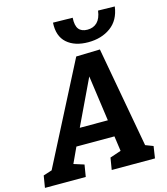

<svg xmlns="http://www.w3.org/2000/svg" viewBox="-169 -1034 989 1136"><g transform="rotate(-15 325.5 -466.0)"><path d="M490 -707 602 -91 649 -73 638 0H373L385 -73L453 -96L440 -188H207L163 -93L226 -73L214 0H-36L-24 -73L29 -90L344 -703ZM427 -290 388 -569 255 -290ZM263 -932 383 -930Q380 -882 397 -860.5Q414 -839 450 -839Q487 -839 510 -862Q533 -885 539 -932L641 -930Q630 -848 573.5 -807Q517 -766 436 -766Q353 -766 305.5 -808Q258 -850 263 -932Z"/></g></svg>

Font: Bitter Pro
Style: Bold Italic
Weight: 700
Italic angle: -9°
Designer: Sol Matas, and Bitter project Authors
Foundry: Sol Matas
Version: Version 1.010